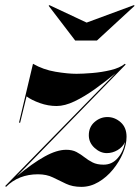

<svg xmlns="http://www.w3.org/2000/svg" viewBox="-65 -718 544 748"><path d="M272.5 -630 456.5 -698 459.5 -695.5 312.5 -560H228L124.5 -695.5L127.5 -698ZM9 -240 63.5 -469.5Q103.5 -446.5 151 -438.5Q198.5 -430.5 233 -430.5Q257 -430.5 294 -433.5Q331 -436.5 366.5 -445Q402 -453.5 421.5 -469.5L424.5 -466.5L0.5 -31.5Q61.5 -82 108.8 -108.2Q156 -134.5 193 -134.5Q216.5 -134.5 233 -125.8Q249.5 -117 264 -105.5Q278.5 -94 295.8 -85.2Q313 -76.5 338.5 -76.5Q372 -76.5 394.2 -102.8Q416.5 -129 422 -164.5Q413 -145 393 -133.2Q373 -121.5 351 -121.5Q325.5 -121.5 303.2 -142Q281 -162.5 281 -191Q281 -223 303.2 -242.5Q325.5 -262 353.5 -262Q382 -262 405 -241.8Q428 -221.5 428 -185Q428 -155 413.8 -121.2Q399.5 -87.5 375 -57.5Q350.5 -27.5 318.8 -8.8Q287 10 252 10Q217.5 10 192 -2.2Q166.5 -14.5 141.2 -26.8Q116 -39 83 -39Q7.5 -39 -41.5 10L-44.5 7L-43.5 6L-45 7L385 -432.5Q346 -400.5 305.2 -371.2Q264.5 -342 226 -323.5Q187.5 -305 155.5 -305Q122.5 -305 90.2 -316.5Q58 -328 38.5 -342.5L13.5 -240Z"/></svg>

Font: Bodoni* 36pt
Style: Bold Italic
Weight: 700
Italic angle: -13°
Version: Version 2.3